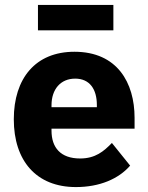

<svg xmlns="http://www.w3.org/2000/svg" viewBox="-20 -747 602 779"><path d="M134 -727V-624H440V-727ZM288 12C384 12 461 -21 508 -75L434 -167C401 -133 367 -104 305 -104C226 -104 189 -148 189 -217V-225H526V-269C526 -411 456 -537 282 -537C124 -537 36 -429 36 -263C36 -95 127 12 288 12ZM285 -428C344 -428 373 -385 373 -321V-312H189V-320C189 -385 226 -428 285 -428Z"/></svg>

Font: Braiins Sans
Style: Bold
Weight: 700
Designer: Mike Abbink, Paul van der Laan, Pieter van Rosmalen, Jiri Chlebus, Lubos Buracinsky
Foundry: Bold Monday, Sudetype
Version: Version 1.000;hotconv 1.0.109;makeotfexe 2.5.65596